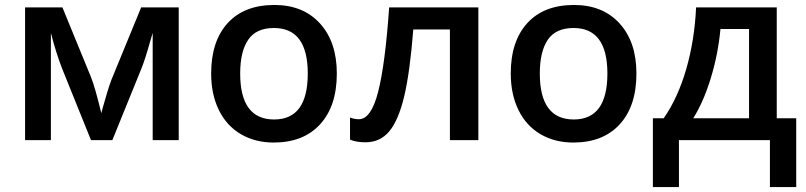

<svg xmlns="http://www.w3.org/2000/svg" viewBox="-20 -570 3277 781"><path d="M392.1 -109.9 398.4 -133.3Q418.5 -206.1 433.1 -245.1L554.2 -540H707V0H601.1V-436L592.3 -406.7Q570.3 -328.1 555.2 -291L437 0H350.1L231.9 -293Q207.5 -356.4 187 -436V0H82V-540H233.9L351.1 -253.9Q366.7 -214.4 392.1 -109.9Z M838.9 0ZM1350.1 -271Q1350.1 -138.7 1282.2 -64.5Q1214.4 9.8 1093.3 9.8Q1017.6 9.8 959.5 -24.4Q901.4 -58.6 870.1 -122.6Q838.9 -186.5 838.9 -271Q838.9 -402.3 906.2 -476.1Q973.6 -549.8 1096.2 -549.8Q1213.4 -549.8 1281.7 -474.4Q1350.1 -398.9 1350.1 -271ZM957 -271Q957 -84 1095.2 -84Q1231.9 -84 1231.9 -271Q1231.9 -456.1 1094.2 -456.1Q1022 -456.1 989.5 -408.2Q957 -360.4 957 -271Z M1925.8 0H1810.1V-450.2H1661.1Q1647.5 -276.4 1624.3 -178.7Q1601.1 -81.1 1563.7 -36.1Q1526.4 8.8 1466.8 8.8Q1429.2 8.8 1403.8 -2V-91.8Q1421.9 -85 1439.9 -85Q1489.7 -85 1518.3 -197Q1546.9 -309.1 1563 -540H1925.8Z M2057.6 0ZM2568.8 -271Q2568.8 -138.7 2501 -64.5Q2433.1 9.8 2312 9.8Q2236.3 9.8 2178.2 -24.4Q2120.1 -58.6 2088.9 -122.6Q2057.6 -186.5 2057.6 -271Q2057.6 -402.3 2125 -476.1Q2192.4 -549.8 2314.9 -549.8Q2432.1 -549.8 2500.5 -474.4Q2568.8 -398.9 2568.8 -271ZM2175.8 -271Q2175.8 -84 2314 -84Q2450.7 -84 2450.7 -271Q2450.7 -456.1 2313 -456.1Q2240.7 -456.1 2208.3 -408.2Q2175.8 -360.4 2175.8 -271Z M3218.8 190.9H3111.8V0H2741.7V190.9H2635.7V-88.9H2679.7Q2737.3 -171.4 2771.2 -288.3Q2805.2 -405.3 2811.5 -540H3139.6V-88.9H3218.8ZM3026.9 -88.9V-452.1H2910.6Q2901.4 -351.6 2871.8 -253.9Q2842.3 -156.2 2799.8 -88.9Z"/></svg>

Font: Open Sans Semibold
Style: Regular
Weight: 600
Foundry: Ascender Corporation
Version: Version 1.10; ttfautohint (v1.5.65-e2d9)